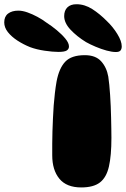

<svg xmlns="http://www.w3.org/2000/svg" viewBox="-194 -852 581 884"><path d="M180 11Q112.5 11 79.5 -29Q46.5 -69 46.5 -137Q46.5 -162.5 46.5 -190.2Q46.5 -218 47.5 -247.2Q48.5 -276.5 49.8 -306.5Q51 -336.5 53.2 -366.2Q55.5 -396 58.8 -423.8Q62 -451.5 66.5 -477Q78 -538 106.5 -568Q135 -598 196.5 -598Q246 -598 271.5 -570Q297 -542 304.5 -499.5Q307 -483 309.2 -461.2Q311.5 -439.5 313 -414.5Q314.5 -389.5 315.8 -363.2Q317 -337 317.5 -311.2Q318 -285.5 318.5 -261.5Q319 -237.5 319 -217.5Q319 -135.5 307.5 -85.2Q296 -35 266.2 -12Q236.5 11 180 11ZM75 -613Q49 -613 11.5 -618.5Q-26 -624 -55.5 -635Q-86.5 -647.5 -113.8 -665.2Q-141 -683 -157.8 -704.2Q-174.5 -725.5 -174.5 -749Q-174.5 -776 -156.8 -789.5Q-139 -803 -109.5 -803Q-90.5 -803 -67.8 -795Q-45 -787 -21.8 -774.5Q1.5 -762 20.5 -747.5Q44 -732.5 67.5 -713Q91 -693.5 107.2 -673.8Q123.5 -654 123.5 -638Q123.5 -626 113.2 -619.5Q103 -613 75 -613ZM339.5 -612.5Q321.5 -612.5 296.8 -619.2Q272 -626 246.5 -636.8Q221 -647.5 201.5 -658.5Q159.5 -684.5 130.5 -715.5Q101.5 -746.5 101.5 -778Q101.5 -803.5 116.2 -818Q131 -832.5 158 -832.5Q196 -832.5 230.8 -810.2Q265.5 -788 298 -755Q325.5 -729 346 -695.8Q366.5 -662.5 366.5 -638.5Q366.5 -626.5 360.8 -619.5Q355 -612.5 339.5 -612.5Z"/></svg>

Font: Gluten ExtraBold
Style: Regular
Weight: 800
Designer: Tyler Finck
Foundry: Etcetera Type Company
Version: Version 1.300